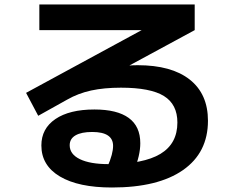

<svg xmlns="http://www.w3.org/2000/svg" viewBox="-20 -767 1040 854"><path d="M478 67Q329 67 246.5 18Q164 -31 164 -120Q164 -195 226.5 -237.5Q289 -280 400 -280Q501 -280 552.5 -242.5Q604 -205 604 -130Q604 -103 597 -72.5Q590 -42 576 -10L457 -23Q471 -55 477 -78Q483 -101 483 -118Q483 -180 390 -180Q342 -180 316 -165Q290 -150 290 -121Q290 -81 335.5 -59Q381 -37 462 -37Q618 -37 693.5 -82.5Q769 -128 769 -222Q769 -303 709 -340Q649 -377 518 -377Q443 -377 385.5 -364.5Q328 -352 279 -324L150 -252L96 -354L647 -653V-633H155V-747H846V-633L351 -365L281 -423Q324 -438 380.5 -450Q437 -462 493.5 -469.5Q550 -477 592 -477Q743 -477 824 -413Q905 -349 905 -230Q905 -88 794 -10.5Q683 67 478 67Z"/></svg>

Font: M PLUS 1 Code
Style: Bold
Weight: 700
Designer: Coji Morishita
Foundry: UNDERFOREST DESIGN
Version: Version 1.002